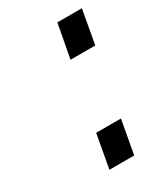

<svg xmlns="http://www.w3.org/2000/svg" viewBox="-135 -568 549 631"><g transform="rotate(-30 139.5 -252.5)"><path d="M115 -127H209L186 0H92ZM186 -505H279L256 -377H162Z"/></g></svg>

Font: Involve Medium Oblique
Style: Italic
Weight: 500
Italic angle: -10.5°
Designer: Stefan Peev
Foundry: Context Ltd.
Version: Version 1.001